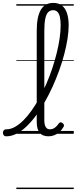

<svg xmlns="http://www.w3.org/2000/svg" viewBox="-112 -918 526 1317"><path d="M-68 17Q-81 17 -86.5 9.5Q-92 2 -92 -7Q-92 -16 -86.5 -23.5Q-81 -31 -68 -31Q-39 -31 -9.5 -47.5Q20 -64 49 -93Q78 -122 105.5 -161Q133 -200 158.5 -246.5Q184 -293 206.5 -344.5Q229 -396 246.5 -449Q264 -502 277 -554Q290 -606 297 -654.5Q304 -703 304 -744Q304 -755 312.5 -761Q321 -767 331.5 -767Q342 -767 350.5 -761Q359 -755 359 -744Q359 -702 351 -651.5Q343 -601 328.5 -545.5Q314 -490 293.5 -433.5Q273 -377 248 -322Q223 -267 194 -216.5Q165 -166 133.5 -123.5Q102 -81 68.5 -49.5Q35 -18 0.5 -0.5Q-34 17 -68 17ZM221 17Q201 17 185.5 11Q170 5 160 -7.5Q150 -20 145 -38Q140 -56 140 -81V-707Q140 -803 168 -850.5Q196 -898 253 -898Q290 -898 313 -880Q336 -862 347.5 -827.5Q359 -793 359 -744Q359 -732 350.5 -725.5Q342 -719 331.5 -719Q321 -719 312.5 -725.5Q304 -732 304 -744Q304 -778 299 -801Q294 -824 282.5 -836Q271 -848 252 -848Q232 -848 218.5 -834.5Q205 -821 198.5 -789.5Q192 -758 192 -705V-93Q192 -73 196 -59.5Q200 -46 208.5 -38.5Q217 -31 231 -31Q241 -31 251.5 -35Q262 -39 272 -48.5Q282 -58 292 -72Q297 -79 304 -79Q311 -79 318 -73Q325 -67 326.5 -60.5Q328 -54 324 -48Q313 -28 296.5 -13Q280 2 260.5 9.5Q241 17 221 17ZM0 369H394V379H0ZM0 -20H394V0H0ZM0 -505H394V-500H0ZM0 -889H394V-879H0Z"/></svg>

Font: Playwrite HR Lijeva Guides
Style: Regular
Weight: 400
Designer: Veronika Burian, José Scaglione
Foundry: TypeTogether
Version: Version 1.003